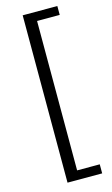

<svg xmlns="http://www.w3.org/2000/svg" viewBox="-143 -843 624 1065"><g transform="rotate(-15 169.0 -310.5)"><path d="M105 170V-791H304V-740H174V118H304V170Z"/></g></svg>

Font: Noto Sans CJK KR Regular (TTF)
Style: Regular
Weight: 400
Designer: Ryoko NISHIZUKA 西塚涼子 (kana & ideographs); Paul D. Hunt (Latin, Greek & Cyrillic); Wenlong ZHANG 张文龙 (bopomofo); Sandoll 
Foundry: Adobe Systems Incorporated
Version: Version 1.004;PS 1.004;hotconv 1.0.82;makeotf.lib2.5.63406